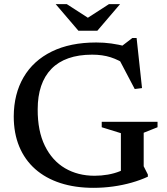

<svg xmlns="http://www.w3.org/2000/svg" viewBox="-20 -891 800 922"><path d="M670 -92.5 690 -53V-42.5Q654.5 -26 612.2 -14Q570 -2 523.5 4.5Q477 11 428.5 11Q340.5 11 269.8 -12Q199 -35 149 -79.2Q99 -123.5 72.5 -187.2Q46 -251 46 -332Q46.5 -440 93.2 -520Q140 -600 228.5 -643.5Q317 -687 442 -687Q480 -687 514.2 -682.2Q548.5 -677.5 589.5 -667L553.5 -661L615.5 -708.5H636L662 -468L627 -463.5L541 -627L590.5 -576.5Q550.5 -603.5 511.2 -616Q472 -628.5 422.5 -628.5Q357.5 -628.5 308.5 -611.2Q259.5 -594 226.8 -560.2Q194 -526.5 177.5 -477.8Q161 -429 161 -366Q160.5 -262 195.5 -190.8Q230.5 -119.5 292.2 -83.2Q354 -47 434 -47Q466.5 -47 498 -52.5Q529.5 -58 556.5 -69Q583.5 -80 601 -95.5L560.5 -25.5V-251.5L468.5 -280V-306H736.5V-280L670 -253.5ZM411 -800H393L503 -871H556.5L447.5 -743.5H356.5L247.5 -871H301Z"/></svg>

Font: Newsreader 16pt 16pt Medium
Style: Regular
Weight: 500
Version: Version 1.003